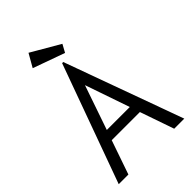

<svg xmlns="http://www.w3.org/2000/svg" viewBox="-235 -880 969 969"><g transform="rotate(-45 250.0 -395.5)"><path d="M293 -660 316 -702 163 -791 123 -721ZM412 0H484L254 -634H246L16 0H85L148 -182H349ZM249 -474 331 -236H167Z"/></g></svg>

Font: Inconsolata Thin
Style: Regular
Weight: 100
Monospace: yes
Designer: Raph Levien, Cyreal, Brenton Simpson
Foundry: Raph Levien, Cyreal, Google
Version: Version 3.100